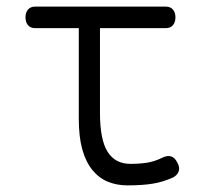

<svg xmlns="http://www.w3.org/2000/svg" viewBox="-20 -550 640 580"><path d="M481 -530Q495 -530 502.5 -521Q510 -512 510 -497.5Q510 -483 502.5 -474Q495 -465 481 -465H282V-209Q282 -128 305 -91.5Q328 -55 374 -55Q401 -55 424 -58.5Q447 -62 471 -74Q486 -81 497 -77.5Q508 -74 515 -60Q524 -45 520 -33Q516 -21 503 -14Q472 0 440.5 5Q409 10 365 10Q333 10 306 -1Q279 -12 259 -36.5Q239 -61 228.5 -99Q218 -137 218 -191V-465H86Q72 -465 64.5 -474Q57 -483 57 -497.5Q57 -512 64.5 -521Q72 -530 86 -530Z"/></svg>

Font: Maple Mono NL ExtraLight
Style: Regular
Weight: 275
Monospace: yes
Designer: subframe7536
Version: Version 7.000